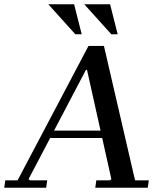

<svg xmlns="http://www.w3.org/2000/svg" viewBox="-43 -887 761 907"><path d="M175 0H-23L-18 -35H40L375 -670H448L595 -35H660L655 0H407L412 -35H476L483 -41L368 -557H363L92 -41L98 -35H180ZM177 -270H503L498 -235H172ZM185 -867H307L343 -725H313ZM355 -867H477L513 -725H483Z"/></svg>

Font: Brygada 1918 Medium
Style: Italic
Weight: 500
Italic angle: -8°
Designer: Mateusz Machalski | Borys Kosmynka | Przemek Hoffer
Foundry: NIEPODLEGLA 2018
Version: Version 3.006